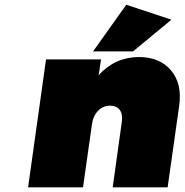

<svg xmlns="http://www.w3.org/2000/svg" viewBox="-20 -801 789 821"><path d="M100.1 0 176.8 -546.9H412.1L401.9 -480Q473.1 -557.1 574.2 -557.1Q663.6 -557.1 711.7 -499.5Q759.8 -441.9 746.1 -348.1L696.8 0H461.9L501 -280.8Q505.4 -313 491.9 -331.1Q478.5 -349.1 451.2 -349.1Q420.4 -349.1 399.2 -327.1Q377.9 -305.2 373 -268.1L335 0ZM377.9 -581.1 520 -780.8 712.9 -716.8 548.8 -581.1Z"/></svg>

Font: Trueno UltraBlack
Style: Italic
Weight: 950
Designer: Julieta Ulanovsky
Foundry: Julieta Ulanovsky
Version: Version 3.001b | FøM Fix